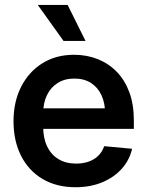

<svg xmlns="http://www.w3.org/2000/svg" viewBox="-20 -766 610 797"><path d="M293.9 11.2Q214.4 11.2 156.5 -23.2Q98.6 -57.6 67.4 -119.4Q36.1 -181.2 36.1 -262.7Q36.1 -343.8 67.9 -406Q99.6 -468.3 156 -503.4Q212.4 -538.6 287.1 -538.6Q340.8 -538.6 386 -520.5Q431.2 -502.4 464.8 -467.8Q498.5 -433.1 517.1 -382.6Q535.6 -332 535.6 -267.1V-231H89.8V-316.4H473.1L416.5 -292.5Q416.5 -337.4 401.4 -370.4Q386.2 -403.3 357.7 -421.6Q329.1 -439.9 288.6 -439.9Q248.5 -439.9 219.5 -421.6Q190.4 -403.3 174.8 -370.8Q159.2 -338.4 159.2 -296.4V-240.2Q159.2 -192.4 175.8 -158Q192.4 -123.5 223.1 -105.2Q253.9 -86.9 296.4 -86.9Q325.7 -86.9 349.1 -95.5Q372.6 -104 388.7 -120.4Q404.8 -136.7 412.6 -159.2L528.3 -148.4Q517.6 -101.1 484.9 -64.9Q452.1 -28.8 403.3 -8.8Q354.5 11.2 293.9 11.2ZM243.7 -596.2 136.7 -745.6H260.7L335 -596.2Z"/></svg>

Font: Inter 24pt SemiBold
Style: Regular
Weight: 600
Designer: Rasmus Andersson
Foundry: rsms
Version: Version 4.001;git-66647c0bb